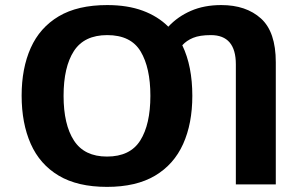

<svg xmlns="http://www.w3.org/2000/svg" viewBox="-20 -728 1204 758"><path d="M739.3 -349.6Q739.3 -240.2 702.9 -159.4Q666.5 -78.6 592 -34.4Q517.6 9.8 402.3 9.8Q286.1 9.8 211.7 -34.7Q137.2 -79.1 101.3 -160.2Q65.4 -241.2 65.4 -350.6Q65.4 -458.5 101.3 -538.8Q137.2 -619.1 211.9 -663.6Q286.6 -708 403.3 -708Q483.4 -708 543.5 -685.8Q603.5 -663.6 644.5 -622.6Q681.6 -662.6 733.9 -685.3Q786.1 -708 853.5 -708Q951.7 -708 1010.3 -655Q1068.8 -602.1 1068.8 -482.4V0H911.1V-474.1Q911.1 -589.4 812.5 -589.4Q768.6 -589.4 742.4 -578.6Q716.3 -567.9 699.7 -549.3Q719.7 -507.8 729.5 -457.8Q739.3 -407.7 739.3 -349.6ZM231 -349.6Q231 -236.3 272 -173.1Q313 -109.9 402.3 -109.9Q493.7 -109.9 533.7 -173.3Q573.7 -236.8 573.7 -349.6Q573.7 -460.4 535.2 -524.9Q496.6 -589.4 403.3 -589.4Q312.5 -589.4 271.7 -526.4Q231 -463.4 231 -349.6Z"/></svg>

Font: Lunasima
Style: Bold
Weight: 700
Designer: The DocRepair Project, Monotype Design Team
Foundry: Google
Version: Version 2.009